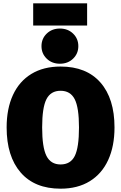

<svg xmlns="http://www.w3.org/2000/svg" viewBox="-20 -1117 730 1157"><path d="M670 -349Q670 -236 632 -153Q594 -70 521 -25Q448 20 345 20Q189 20 104.5 -77.5Q20 -175 20 -349Q20 -462 58 -544.5Q96 -627 169 -671.5Q242 -716 345 -716Q501 -716 585.5 -619.5Q670 -523 670 -349ZM234 -349Q234 -229 260 -177.5Q286 -126 345 -126Q405 -126 430.5 -177Q456 -228 456 -349Q456 -469 430 -519.5Q404 -570 345 -570Q286 -570 260 -519.5Q234 -469 234 -349ZM452 -839Q452 -794 420.5 -763.5Q389 -733 341 -733Q293 -733 261.5 -763.5Q230 -794 230 -839Q230 -884 261.5 -914.5Q293 -945 341 -945Q389 -945 420.5 -914.5Q452 -884 452 -839ZM180 -963V-1097H505V-963Z"/></svg>

Font: FiraGO Heavy
Style: Regular
Weight: 900
Designer: bBox Type
Foundry: bBox Type GmbH
Version: Version 1.001